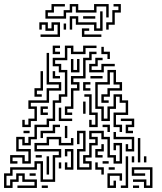

<svg xmlns="http://www.w3.org/2000/svg" viewBox="-26 -921 801 947"><path d="M24 -114V-156H96V-126H114V-174H54V-246H96V-216H114V-246H144V-306H204V-336H234V-426H264V-456H294V-564H264V-594H234V-636H294V-696H336V-666H384V-696H450V-684H396V-654H324V-684H306V-624H246V-606H276V-576H306V-444H276V-414H246V-324H216V-294H156V-234H126V-204H84V-234H66V-186H126V-114H84V-144H36V-126H60V-114ZM234 -654V-696H270V-684H246V-666H270V-654ZM504 -630V-654H474V-690H486V-666H516V-630ZM294 -354V-396H324V-486H354V-504H324V-546H384V-636H414V-666H450V-654H426V-624H396V-534H336V-516H366V-474H336V-384H306V-366H330V-354ZM84 -294V-330H96V-306H114V-336H144V-384H114V-426H204V-486H264V-504H204V-660H216V-516H276V-474H216V-414H126V-396H156V-324H126V-294ZM414 -564V-606H444V-636H480V-624H456V-594H426V-576H474V-606H540V-594H486V-564ZM324 -564V-630H336V-576H354V-630H366V-564ZM564 -270V-294H534V-366H594V-414H564V-444H546V-384H516V-324H474V-384H444V-516H504V-576H546V-516H576V-474H516V-444H486V-426H510V-414H474V-456H504V-486H564V-504H534V-564H516V-504H456V-396H486V-336H504V-396H534V-456H576V-426H606V-354H546V-306H576V-270ZM234 -534V-570H246V-546H270V-534ZM144 -444V-486H174V-570H186V-474H156V-456H180V-444ZM420 -534V-546H480V-534ZM384 -474V-516H420V-504H396V-486H420V-474ZM414 -294V-330H426V-306H444V-354H414V-444H390V-456H426V-366H456V-294ZM384 -360V-420H396V-360ZM174 -354V-396H210V-384H186V-366H210V-354ZM264 -324V-390H276V-336H330V-324ZM594 -264V-306H624V-324H570V-336H636V-294H606V-276H630V-264ZM174 -240V-276H234V-306H270V-294H246V-264H186V-240ZM504 -270V-294H480V-306H516V-270ZM294 -240V-300H306V-240ZM90 -264V-276H120V-264ZM354 -84V-186H384V-264H366V-210H354V-276H396V-174H366V-96H414V-114H384V-156H414V-216H444V-234H414V-276H486V-246H516V-156H546V-126H564V-204H546V-180H534V-216H576V-114H534V-144H504V-234H474V-264H426V-246H456V-204H426V-144H396V-126H426V-84ZM594 -174V-210H606V-186H624V-234H534V-270H546V-246H636V-174ZM-6 6V-66H24V-96H144V-126H186V-36H234V-156H264V-174H144V-216H204V-246H276V-216H324V-240H336V-204H264V-234H216V-204H156V-186H276V-144H246V-24H174V-114H156V-84H36V-54H6V-6H24V-36H54V-66H96V-36H156V6H60V-6H144V-24H84V-54H66V-24H36V6ZM654 -120V-240H666V-120ZM444 -144V-186H474V-210H486V-174H456V-156H480V-144ZM294 -84V-120H306V-96H324V-174H306V-150H294V-186H336V-84ZM150 -144V-156H180V-144ZM570 6V-6H594V-150H606V6ZM624 -120V-150H636V-120ZM684 -120V-150H696V-120ZM204 -60V-150H216V-60ZM480 -114V-126H510V-114ZM264 -90V-120H276V-90ZM474 -60V-84H444V-120H456V-96H486V-60ZM510 -84V-96H540V-84ZM684 6V-24H630V-36H696V-6H714V-84H636V-66H690V-54H624V-96H726V6ZM120 -54V-66H150V-54ZM504 6V-66H576V-30H564V-54H516V-6H534V-30H546V6ZM180 6V-6H210V6ZM630 6V-6H660V6ZM198 -829V-871H228V-901H294V-889H240V-859H210V-841H288V-871H318V-901H360V-871H438V-901H510V-835H498V-889H450V-859H348V-889H330V-859H300V-829ZM498 -775V-811H528V-871H558V-889H534V-901H570V-859H540V-799H510V-775ZM438 -769V-799H348V-829H330V-775H318V-841H360V-811H450V-781H468V-865H480V-769ZM384 -829V-841H444V-829ZM174 -739V-751H258V-799H240V-769H198V-799H180V-775H168V-811H210V-781H228V-811H270V-739ZM288 -775V-805H300V-775ZM378 -739V-781H414V-769H390V-751H474V-739Z"/></svg>

Font: Rubik Maze
Style: Regular
Weight: 400
Designer: Hubert and Fischer, NaN
Foundry: Hubert and Fischer, NaN
Version: Version 2.200